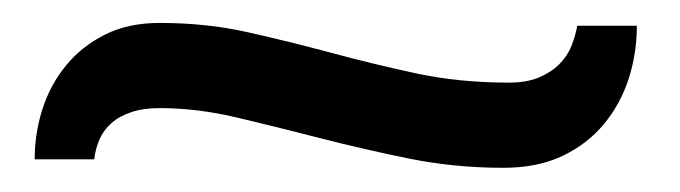

<svg xmlns="http://www.w3.org/2000/svg" viewBox="-20 -320 584 165"><path d="M9.8 -183.1Q9.8 -205.6 16.6 -226.6Q23.4 -247.6 36.9 -263.9Q50.3 -280.3 70.3 -290.3Q90.3 -300.3 117.2 -300.3Q157.7 -300.3 193.4 -292.2Q229 -284.2 264.4 -274.7Q299.8 -265.1 336.9 -257.1Q374 -249 417.5 -249Q432.6 -249 443.1 -253.4Q453.6 -257.8 460.7 -264.9Q467.8 -272 471.2 -280.8Q474.6 -289.6 476.1 -297.9H527.3Q527.3 -274.4 520.3 -252.4Q513.2 -230.5 499 -213.4Q484.9 -196.3 463.4 -186Q441.9 -175.8 412.6 -175.8Q370.6 -175.8 331.1 -183.8Q291.5 -191.9 254.6 -201.4Q217.8 -210.9 183.6 -219Q149.4 -227.1 117.2 -227.1Q103 -227.1 92.8 -223.6Q82.5 -220.2 75.7 -214.1Q68.8 -208 65.4 -200Q62 -191.9 61 -183.1Z"/></svg>

Font: Andika Cyr
Style: Regular
Weight: 400
Designer: Victor Gaultney, Annie Olsen, Julie Remington, Don Collingsworth, Eric Hays, Becca Hirsbrunner
Foundry: SIL International
Version: Version 5.000